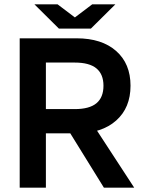

<svg xmlns="http://www.w3.org/2000/svg" viewBox="-20 -867 667 887"><path d="M127 -251V-363H325Q393 -363 425.5 -390Q458 -417 458 -471Q458 -524 425.5 -551Q393 -578 325 -578H127V-690H334Q450 -690 516.5 -631.5Q583 -573 583 -471Q583 -369 516.5 -310Q450 -251 334 -251ZM71 0V-690H192V0ZM460 0 275 -299H405L600 0ZM258 -735 406 -847H513L400 -735ZM252 -735 139 -847H246L394 -735Z"/></svg>

Font: Radio Canada Big Medium
Style: Regular
Weight: 500
Designer: Étienne Aubert Bonn
Foundry: Coppers and Brasses
Version: Version 1.001